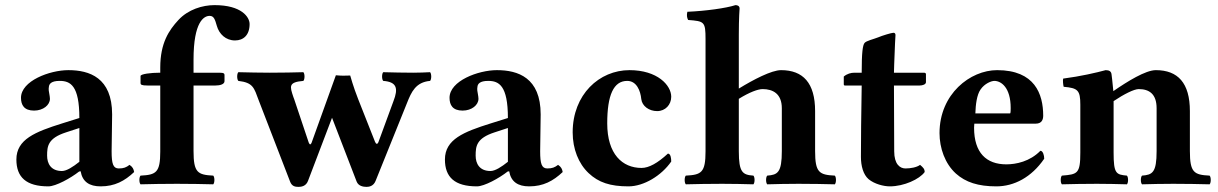

<svg xmlns="http://www.w3.org/2000/svg" viewBox="-20 -718 4758 750"><path d="M295 -49C302 -8 329 10 373 10C428 10 467 -11 504 -46C502 -58 498 -66 486 -74C473 -64 463 -60 444 -60C422 -60 416 -78 416 -127L418 -271C418 -415 329 -444 247 -444C174 -444 62 -402 62 -336C62 -308 74 -286 113 -286C149 -286 175 -308 175 -332C175 -337 174 -343 173 -349C171 -359 169 -369 171 -379C172 -390 180 -402 213 -402C255 -402 290 -384 290 -257L223 -236C118 -203 44 -174 44 -95C44 -26 82 10 169 10C198 10 256 -22 289 -48ZM290 -218V-86C265 -66 240 -50 222 -50C179 -50 164 -79 164 -110C164 -147 167 -178 238 -201Z M736 -128V-384H822C840 -384 857 -389 857 -401V-424C857 -430 856 -434 837 -434H736V-485C736 -634 777 -656 799 -656C816 -656 820 -641 827 -617C836 -585 862 -560 898 -560C931 -560 955 -581 955 -624C955 -651 924 -698 818 -698C771 -698 715 -681 677 -640C640 -600 606 -550 606 -454V-434H604C570 -434 529 -429 529 -421V-394C529 -387 533 -384 556 -384H606V-126C606 -44 590 -35 529 -32C523 -26 523 -4 529 2C571 1 616 0 671 0C726 0 770 1 813 2C819 -4 819 -26 813 -32C752 -35 736 -44 736 -128Z M1379 -331C1360 -379 1348 -423 1348 -423C1330 -422 1311 -422 1292 -424L1197 -160C1194 -153 1190 -151 1186 -161L1129 -331C1128 -334 1127 -336 1126 -339C1112 -381 1106 -397 1165 -402C1171 -408 1171 -430 1165 -436C1128 -435 1085 -434 1034 -434C999 -434 948 -435 911 -436C905 -430 905 -408 911 -402C969 -395 972 -376 991 -325L1113 -9C1120 10 1133 12 1146 12C1156 12 1175 10 1183 -11L1277 -258L1373 -9C1380 9 1399 12 1412 12C1422 12 1439 9 1447 -11L1570 -316C1587 -359 1604 -397 1660 -402C1666 -408 1666 -430 1660 -436C1638 -435 1620 -434 1594 -434C1557 -434 1514 -435 1477 -436C1471 -430 1471 -408 1477 -402C1531 -398 1536 -372 1517 -323L1459 -165C1455 -153 1449 -154 1445 -164Z M1969 -49C1976 -8 2003 10 2047 10C2102 10 2141 -11 2178 -46C2176 -58 2172 -66 2160 -74C2147 -64 2137 -60 2118 -60C2096 -60 2090 -78 2090 -127L2092 -271C2092 -415 2003 -444 1921 -444C1848 -444 1736 -402 1736 -336C1736 -308 1748 -286 1787 -286C1823 -286 1849 -308 1849 -332C1849 -337 1848 -343 1847 -349C1845 -359 1843 -369 1845 -379C1846 -390 1854 -402 1887 -402C1929 -402 1964 -384 1964 -257L1897 -236C1792 -203 1718 -174 1718 -95C1718 -26 1756 10 1843 10C1872 10 1930 -22 1963 -48ZM1964 -218V-86C1939 -66 1914 -50 1896 -50C1853 -50 1838 -79 1838 -110C1838 -147 1841 -178 1912 -201Z M2602 -87C2602 -99 2600 -118 2589 -118C2549 -81 2515 -62 2486 -62C2411 -62 2352 -116 2352 -236C2352 -347 2377 -402 2430 -402C2467 -402 2482 -363 2485 -331C2488 -304 2515 -284 2547 -284C2579 -284 2602 -309 2602 -340C2602 -385 2548 -444 2439 -444C2321 -444 2217 -349 2217 -201C2217 -136 2240 -79 2279 -42C2318 -5 2364 10 2435 10C2495 10 2564 -32 2602 -87Z M3164 -128V-284C3164 -394 3117 -444 3031 -444C2994 -444 2923 -407 2866 -372V-583C2866 -648 2869 -685 2869 -685C2869 -694 2862 -698 2853 -698C2816 -686 2736 -675 2665 -672C2662 -660 2663 -649 2668 -640C2731 -635 2736 -634 2736 -565V-127C2736 -44 2720 -35 2659 -32C2653 -26 2653 -4 2659 2C2701 1 2746 0 2801 0C2849 0 2880 1 2923 2C2929 -4 2929 -26 2923 -32C2881 -35 2866 -44 2866 -127V-332C2908 -358 2941 -370 2959 -370C2999 -370 3034 -352 3034 -295V-128C3034 -44 3018 -35 2977 -32C2971 -26 2971 -4 2977 2C3019 1 3051 0 3099 0C3154 0 3198 1 3241 2C3247 -4 3247 -26 3241 -32C3180 -35 3164 -44 3164 -128Z M3318 -434C3304 -434 3289 -430 3276 -419V-390C3276 -385 3277 -384 3281 -384H3346C3344 -283 3343 -155 3343 -105C3343 -70 3352 -36 3373 -18C3396 1 3432 10 3456 10C3511 10 3572 -18 3592 -46C3592 -58 3586 -64 3574 -74C3561 -64 3536 -60 3517 -60C3495 -60 3473 -77 3473 -127C3473 -177 3472 -284 3472 -384H3573C3583 -384 3597 -388 3597 -397V-428C3597 -432 3594 -434 3589 -434H3472L3473 -468C3475 -535 3478 -581 3478 -581C3478 -587 3475 -590 3470 -590C3463 -590 3426 -579 3410 -572C3393 -565 3364 -559 3357 -550C3350 -541 3346 -514 3346 -434Z M4044 -129C4003 -87 3949 -76 3911 -76C3833 -76 3785 -121 3785 -219C3785 -226 3786 -230 3786 -235H4026C4050 -235 4055 -252 4055 -266C4055 -351 4022 -444 3875 -444C3770 -444 3650 -351 3650 -198C3650 -140 3671 -79 3714 -40C3752 -6 3801 10 3872 10C3941 10 4009 -25 4059 -98C4059 -111 4054 -129 4044 -129ZM3790 -275C3791 -310 3796 -348 3810 -368C3826 -392 3853 -402 3864 -402C3891 -402 3928 -376 3928 -296C3928 -290 3928 -277 3926 -275Z M4330 -122V-323C4370 -350 4410 -370 4428 -370C4468 -370 4498 -352 4498 -295V-128C4498 -44 4482 -35 4441 -32C4435 -26 4435 -4 4441 2C4483 1 4515 0 4563 0C4618 0 4662 1 4705 2C4711 -4 4711 -26 4705 -32C4644 -35 4628 -44 4628 -128V-284C4628 -394 4581 -444 4495 -444C4455 -444 4384 -400 4329 -362C4326 -397 4322 -427 4322 -427C4321 -439 4313 -444 4299 -444C4262 -434 4202 -420 4133 -411C4131 -405 4133 -385 4135 -379C4190 -374 4200 -366 4200 -309V-122C4200 -39 4189 -37 4128 -32C4122 -26 4122 -4 4128 2C4170 1 4212 0 4265 0C4311 0 4339 1 4382 2C4388 -4 4388 -26 4382 -32C4340 -36 4330 -39 4330 -122Z"/></svg>

Font: Libertinus Serif
Style: Bold
Weight: 700
Designer: Philipp H. Poll, Khaled Hosny
Foundry: Caleb Maclennan
Version: Version 7.050;RELEASE